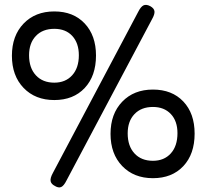

<svg xmlns="http://www.w3.org/2000/svg" viewBox="-20 -737 863 806"><path d="M211 44Q195 36 192.5 23.5Q190 11 202 -11L560 -687Q571 -709 582.5 -714.5Q594 -720 611 -711Q627 -702 628.5 -689.5Q630 -677 618 -656L259 21Q248 43 237 48Q226 53 211 44ZM208 -317Q128 -317 79 -368Q30 -419 30 -503Q30 -587 79 -638Q128 -689 208 -689Q288 -689 335.5 -638.5Q383 -588 383 -504Q383 -418 335.5 -367.5Q288 -317 208 -317ZM208 -390Q255 -390 283 -421Q311 -452 311 -505Q311 -556 283.5 -586Q256 -616 208 -616Q159 -616 130.5 -586Q102 -556 102 -505Q102 -452 130.5 -421Q159 -390 208 -390ZM622 11Q542 11 493 -40Q444 -91 444 -175Q444 -259 493 -310Q542 -361 622 -361Q702 -361 749.5 -311Q797 -261 797 -176Q797 -90 749.5 -39.5Q702 11 622 11ZM622 -62Q669 -62 697 -93Q725 -124 725 -178Q725 -229 697 -258.5Q669 -288 622 -288Q573 -288 544.5 -258Q516 -228 516 -177Q516 -124 544.5 -93Q573 -62 622 -62Z"/></svg>

Font: Fredoka
Style: Regular
Weight: 400
Designer: Ben Nathan
Foundry: Milena B. Brandão, Ben Nathan
Version: Version 2.001